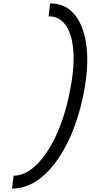

<svg xmlns="http://www.w3.org/2000/svg" viewBox="-20 -965 640 1130"><path d="M51 145 60 69Q127 69 190.5 9Q254 -51 305.5 -158Q357 -265 387 -407Q417 -546 412.5 -649.5Q408 -753 370.5 -811Q333 -869 266 -869L275 -945Q367 -945 422 -876Q477 -807 490 -683Q503 -559 468 -393Q442 -272 399.5 -173Q357 -74 302 -2.5Q247 69 183.5 107Q120 145 51 145Z"/></svg>

Font: Victor Mono Thin Medium
Style: Italic
Weight: 500
Italic angle: -12°
Monospace: yes
Version: Version 1.561;gftools[0.9.30]